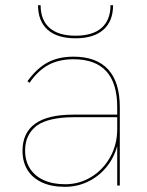

<svg xmlns="http://www.w3.org/2000/svg" viewBox="-20 -717 570 742"><path d="M433 -153Q420.5 -106.5 391 -70.8Q361.5 -35 320 -15Q278.5 5 231 5Q179 5 142.2 -12Q105.5 -29 86.2 -60.2Q67 -91.5 67 -134Q67 -204 116 -239Q164.5 -274 264 -274H433V-303Q433 -488 264 -488Q208.5 -488 168 -466.5Q127.5 -445 94 -397L86 -403Q122 -453 164 -475.5Q206 -498 264 -498Q352.5 -498 397.8 -448.8Q443 -399.5 443 -303V0H433ZM232 -5Q286.5 -5 332.5 -33Q378.5 -61 405.8 -109.8Q433 -158.5 433 -218V-264H264Q218.5 -264 182 -256Q145.5 -248 123 -232Q100.5 -215 88.8 -191.2Q77 -167.5 77 -135Q77 -95.5 95.5 -66.2Q114 -37 148.8 -21Q183.5 -5 232 -5ZM127 -697H137Q137 -639.5 171.5 -609.2Q206 -579 272 -579Q338 -579 372.5 -609.2Q407 -639.5 407 -697H417Q417 -635 379.5 -602Q342 -569 272 -569Q201.5 -569 164.2 -602Q127 -635 127 -697Z"/></svg>

Font: HK Grotesk Thin
Style: Regular
Weight: 100
Designer: Alfredo Marco Pradil
Foundry: Hanken Design Co.
Version: Version 3.001